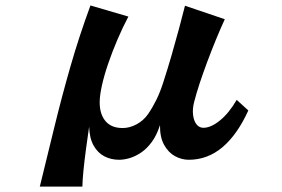

<svg xmlns="http://www.w3.org/2000/svg" viewBox="-20 -570 1040 709"><path d="M454.1 -508.8Q432.6 -468.3 413.6 -423.6Q394.5 -378.9 379.6 -335.4Q364.7 -292 356.4 -254.6Q348.1 -217.3 348.1 -191.9Q348.1 -148.4 369.6 -122.8Q391.1 -97.2 433.1 -97.2Q458.5 -97.2 484.1 -110.8Q509.8 -124.5 526.9 -148.9Q543.9 -173.8 557.9 -202.4Q571.8 -231 583 -266.1Q599.1 -315.9 613.8 -366.7Q628.4 -417.5 641.1 -464.4Q653.8 -511.2 663.1 -548.8L810.1 -499Q793.5 -462.9 776.9 -422.4Q760.3 -381.8 744.9 -340.6Q729.5 -299.3 717 -261.5Q704.6 -223.6 696.8 -192.9Q690.4 -168 692.9 -146.2Q695.3 -124.5 705.3 -111.3Q715.3 -98.1 731 -98.1Q758.8 -98.1 792.2 -125.2Q825.7 -152.3 854 -201.2L897 -162.1Q856.4 -72.8 801.5 -26.4Q746.6 20 676.8 20Q650.9 20 626.5 6.8Q602.1 -6.3 586.2 -34.7Q570.3 -63 570.8 -107.9Q559.1 -71.3 541 -46.4Q522.9 -21.5 501.7 -7.1Q480.5 7.3 459.2 13.7Q438 20 419.9 20Q390.1 20 365.5 7.3Q340.8 -5.4 325.7 -32.5Q310.5 -59.6 309.1 -102.1Q303.2 -62 297.6 -20Q292 22 288.3 58.6Q284.7 95.2 284.2 119.1H127Q154.3 7.8 181.4 -103.3Q208.5 -214.4 240.5 -325.7Q272.5 -437 314 -549.8Z"/></svg>

Font: BIZ UDPMincho
Style: Bold
Weight: 700
Designer: TypeBank Co., Ltd.
Foundry: Morisawa Inc.
Version: Version 1.06